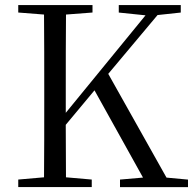

<svg xmlns="http://www.w3.org/2000/svg" viewBox="-20 -673 772 768"><path d="M460 75.3V75.4H573H732V45.4L646 37.4L413 -377.6L610.2 -612.8L703.1 -622.8V-652.7H455.1V-622.8L562.1 -611.7L243.1 -221.7V-315.8C243.1 -416.8 243.1 -516.8 244 -614.8L350 -622.9V-652.8H53V-622.9L156.1 -614.8C157 -515.8 157 -415.8 157 -315.8V-261.8C157 -160.7 157 -61.8 156.1 36.2L53 45.2V75.2H347V45.2L243.9 36.2L243 -173.7L358 -311.7L552 37.3L460 45.3Z"/></svg>

Font: YuFanDanQingSong
Style: Regular
Weight: 100
Foundry: 余繁
Version: Version 1.0